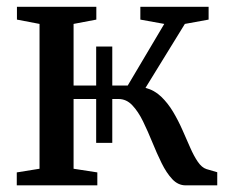

<svg xmlns="http://www.w3.org/2000/svg" viewBox="-20 -558 684 578"><path d="M30.5 0V-39L99 -50V-486L31 -499V-537.5H270V-499L201.5 -486V-300.5H364.5L474.5 -486L402.5 -499V-537.5H608V-499L536.5 -486L418 -293.5Q445 -286.5 465.2 -267Q485.5 -247.5 501 -221.5Q516.5 -195.5 529 -167.2Q541.5 -139 552.5 -113.8Q563.5 -88.5 575.5 -71Q587.5 -53.5 601.5 -49L634 -39.5V0H539Q516 0 498.5 -18.8Q481 -37.5 466.5 -67Q452 -96.5 438.5 -129.8Q425 -163 410.5 -192.8Q396 -222.5 378.2 -241.2Q360.5 -260 336.5 -260H201.5V-50L273 -39V0ZM269.5 -128V-418H318V-128Z"/></svg>

Font: Merriweather 60pt
Style: Regular
Weight: 400
Version: Version 2.100